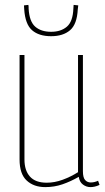

<svg xmlns="http://www.w3.org/2000/svg" viewBox="-20 -755 429 785"><path d="M165 10Q118 10 89 -17Q60 -44 60 -103V-530H80V-103Q80 -58 102.5 -33Q125 -8 171 -8Q203 -8 236 -20Q269 -32 299 -51V-530H319V-55Q319 -29 328 -19Q337 -9 351 -9Q366 -9 381 -16L387 1Q376 6 367 8Q358 10 350 10Q333 10 319 -0.5Q305 -11 302 -32Q269 -13 235.5 -1.5Q202 10 165 10ZM189 -607Q139 -607 111 -631.5Q83 -656 79 -717Q78 -726 78 -733L96 -735Q97 -731 97 -727Q97 -723 97 -720Q100 -667 124 -646Q148 -625 189 -625Q229 -625 253.5 -646Q278 -667 280 -720Q281 -727 281 -735L300 -733Q299 -729 299 -725Q299 -721 298 -717Q295 -656 266.5 -631.5Q238 -607 189 -607Z"/></svg>

Font: Georama SemiCondensed Thin
Style: Regular
Weight: 100
Width: 4
Designer: Jean-Baptiste Levee
Foundry: Production Type
Version: Version 1.000